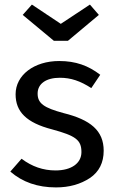

<svg xmlns="http://www.w3.org/2000/svg" viewBox="-20 -805 507 837"><path d="M245 -701 119 -785 79 -740 215 -627H276L411 -740L372 -785ZM238 -539C129 -539 48 -478 48 -394C48 -318 95 -270 207 -241C310 -213 335 -195 335 -142C335 -93 291 -62 222 -62C168 -62 119 -79 74 -113L25 -57C78 -11 144 12 224 12C282 12 331 -2 372 -29C412 -56 432 -96 432 -148C432 -236 374 -283 257 -312C172 -335 144 -354 144 -397C144 -440 181 -466 241 -466C289 -466 330 -452 378 -421L417 -479C365 -519 310 -539 238 -539Z"/></svg>

Font: Fira Sans
Style: Regular
Weight: 400
Designer: Carrois Corporate & Edenspiekermann AG
Foundry: Carrois Corporate GbR & Edenspiekermann AG
Version: Version 4.203